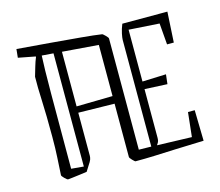

<svg xmlns="http://www.w3.org/2000/svg" viewBox="-91 -725 978 852"><g transform="rotate(-15 398.0 -299.0)"><path d="M98 -468Q104 -488 110.5 -510.5Q117 -533 125 -552L124 -554L46 -569L50 -608Q127 -602 203 -595.5Q279 -589 340.5 -583.5Q402 -578 434 -573Q437 -573 448 -562Q459 -551 459 -547V-36L516 -35V-525Q516 -534 520 -553.5Q524 -573 533 -595H740L732 -455H701L693 -553L553 -562V-324L662 -328L657 -284L553 -289V-66Q553 -58 551.5 -51.5Q550 -45 542 -34L701 -29L713 -141H744L747 0Q669 2 614 4.5Q559 7 516.5 8.5Q474 10 432 10Q429 10 418.5 -1Q408 -12 408 -16V-261L242 -264V-66Q242 -58 239 -49.5Q236 -41 225 -25L210 -1Q197 1 177 3.5Q157 6 141 8Q125 10 122 10Q118 10 107 -1Q96 -12 96 -16Q98 -55 100.5 -95.5Q103 -136 103 -191Q103 -293 100 -356.5Q97 -420 98 -468ZM147 -32 204 -27V-547L151 -551Q148 -501 147.5 -377Q147 -253 147 -32ZM408 -531 242 -544V-293L408 -296Z"/></g></svg>

Font: Grenze Gotisch ExtraLight
Style: Regular
Weight: 200
Designer: Renata Polastri
Foundry: Omnibus-Type
Version: Version 1.001